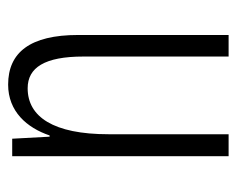

<svg xmlns="http://www.w3.org/2000/svg" viewBox="-75 -507 582 472"><g transform="rotate(-90 216.0 -271.0)"><path d="M244 -542C178 -542 138 -496 119 -440H116L111 -532H68V0H122V-295C122 -431 165 -494 235 -494C286 -494 313 -452 313 -357V0H366V-370C366 -488 323 -542 244 -542Z"/></g></svg>

Font: Noto Sans Kannada ExtraCondensed Light
Style: Regular
Weight: 300
Width: 2
Designer: Jelle Bosma - Monotype Design Team
Foundry: Monotype Imaging Inc.
Version: Version 2.005